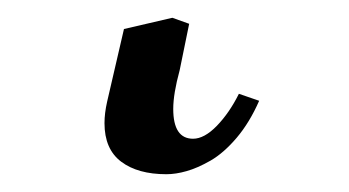

<svg xmlns="http://www.w3.org/2000/svg" viewBox="-20 59 395 217"><path d="M120.1 91.8 174.8 79.1 193.8 85.9 183.1 138.2Q175.8 165 175.8 182.1Q175.8 215.8 198.2 215.8Q210.9 215.8 225.1 201.2Q239.3 186.5 250 165L272.9 172.9Q262.2 197.3 247.6 214.6Q232.9 231.9 218 240.5Q203.1 249 190.9 252.4Q178.7 255.9 168 255.9Q135.7 255.9 116.9 241.7Q98.1 227.5 98.1 198.2Q98.1 187 101.1 173.8Z"/></svg>

Font: Linux Libertine G
Style: Semibold Italic
Weight: 600
Italic angle: -11.5°
Designer: Philipp H. Poll
Foundry: Philipp H. Poll
Version: Version 5.1.1